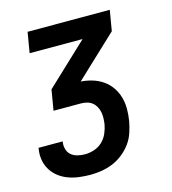

<svg xmlns="http://www.w3.org/2000/svg" viewBox="-109 -610 819 914"><g transform="rotate(-15 300.0 -152.5)"><path d="M225 215Q197 215 169.5 211.5Q142 208 117 199Q92 190 71 174Q50 158 36 135.5Q22 113 17.5 86Q13 59 18 31Q18 30 18 29Q18 28 18 27H137Q137 27 137 27.5Q137 28 137 29Q134 47 139 65Q144 83 157 94Q170 105 188 109.5Q206 114 225 114Q247 114 270 106.5Q293 99 310.5 82.5Q328 66 337.5 44Q347 22 351 0Q353 -15 353.5 -30.5Q354 -46 351 -60.5Q348 -75 341 -87.5Q334 -100 322.5 -109Q311 -118 296.5 -121.5Q282 -125 267 -125H133L150 -226L355 -419H94L111 -520H516L499 -419L294 -226Q323 -224 351 -215.5Q379 -207 402 -191Q425 -175 441 -152Q457 -129 465 -101.5Q473 -74 473 -44Q473 -14 468 16Q463 43 454 70.5Q445 98 427.5 122Q410 146 386 165Q362 184 335 195Q308 206 280 210.5Q252 215 225 215Z"/></g></svg>

Font: Zed Sans Extended
Style: Bold Italic
Weight: 700
Width: 7
Italic angle: -9°
Designer: Belleve Invis
Foundry: Belleve Invis
Version: Version 1.0.0; ttfautohint (v1.8.4)